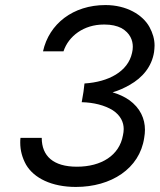

<svg xmlns="http://www.w3.org/2000/svg" viewBox="-20 -730 631 759"><path d="M280 9C419 9 532 -63 550 -185C552 -196 553 -207 553 -217C553 -260 535 -303 490 -335C471 -348 449 -358 425 -365C449 -372 471 -382 492 -394C544 -423 580 -467 589 -524C590 -533 591 -542 591 -550C591 -575 584 -599 571 -623C544 -672 480 -710 397 -710C269 -710 174 -636 150 -527H231C251 -588 312 -633 390 -633C391 -633 393 -633 394 -633C420 -633 442 -628 460 -619C495 -599 505 -570 505 -545C505 -537 504 -529 502 -521C486 -447 409 -406 314 -400L310 -367L303 -326C350 -325 394 -314 426 -294C458 -273 469 -245 469 -220C469 -212 468 -204 466 -195C452 -116 381 -71 284 -71C191 -71 145 -113 145 -185H61C60 -179 60 -172 60 -166C60 -135 68 -106 83 -79C114 -26 184 9 280 9Z"/></svg>

Font: Jost
Style: Italic
Weight: 400
Italic angle: -5°
Version: Version 3.710